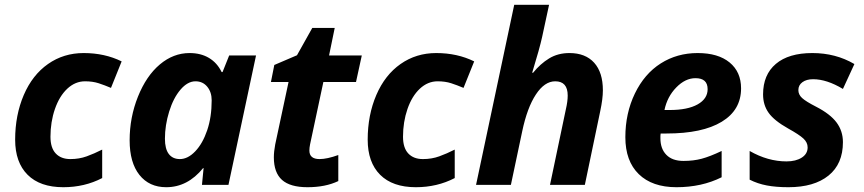

<svg xmlns="http://www.w3.org/2000/svg" viewBox="-20 -780 3644 810"><path d="M247.1 9.8Q148.9 9.8 96.4 -42.7Q43.9 -95.2 43.9 -190.9Q43.9 -294.4 80.3 -379.2Q116.7 -463.9 182.6 -510Q248.5 -556.2 333 -556.2Q421.9 -556.2 493.2 -521L448.2 -409.2Q421.9 -420.4 396.5 -428.7Q371.1 -437 338.9 -437Q297.4 -437 263.9 -405.8Q230.5 -374.5 211.7 -320.1Q192.9 -265.6 192.9 -203.1Q192.9 -156.2 215.1 -132.6Q237.3 -108.9 276.9 -108.9Q314 -108.9 345.7 -120.4Q377.4 -131.8 411.1 -148.9V-28.8Q336.9 9.8 247.1 9.8Z M681.2 9.8Q609.4 9.8 568.1 -42.2Q526.9 -94.2 526.9 -188Q526.9 -284.7 562 -372.3Q597.2 -460 654.3 -508.1Q711.4 -556.2 779.8 -556.2Q827.1 -556.2 861.6 -535.6Q896 -515.1 915 -476.1H918.9L946.8 -545.9H1060.1L943.8 0H832L838.9 -70.8H836.9Q771.5 9.8 681.2 9.8ZM738.8 -108.9Q772.5 -108.9 803.7 -141.6Q835 -174.3 854 -230.2Q873 -286.1 873 -356.9Q873 -391.6 854.2 -414.3Q835.4 -437 804.7 -437Q771.5 -437 741.5 -401.9Q711.4 -366.7 693.6 -309.1Q675.8 -251.5 675.8 -194.8Q675.8 -151.9 692.1 -130.4Q708.5 -108.9 738.8 -108.9Z M1328.1 -108.9Q1359.9 -108.9 1407.2 -126V-16.1Q1353 9.8 1277.3 9.8Q1204.1 9.8 1169.7 -21Q1135.3 -51.8 1135.3 -116.2Q1135.3 -140.6 1141.1 -170.9L1197.3 -434.1H1123L1137.2 -505.9L1232.9 -546.9L1297.4 -662.1H1392.1L1368.2 -545.9H1506.3L1481.9 -434.1H1344.2L1288.1 -170.9Q1285.2 -156.2 1285.2 -145Q1285.2 -108.9 1328.1 -108.9Z M1734.4 9.8Q1636.2 9.8 1583.7 -42.7Q1531.2 -95.2 1531.2 -190.9Q1531.2 -294.4 1567.6 -379.2Q1604 -463.9 1669.9 -510Q1735.8 -556.2 1820.3 -556.2Q1909.2 -556.2 1980.5 -521L1935.5 -409.2Q1909.2 -420.4 1883.8 -428.7Q1858.4 -437 1826.2 -437Q1784.7 -437 1751.2 -405.8Q1717.8 -374.5 1699 -320.1Q1680.2 -265.6 1680.2 -203.1Q1680.2 -156.2 1702.4 -132.6Q1724.6 -108.9 1764.2 -108.9Q1801.3 -108.9 1833 -120.4Q1864.7 -131.8 1898.4 -148.9V-28.8Q1824.2 9.8 1734.4 9.8Z M2447.3 0H2300.3L2367.2 -318.8Q2375 -352.1 2375 -377Q2375 -437 2322.3 -437Q2277.3 -437 2240.7 -381.3Q2204.1 -325.7 2183.1 -226.1L2135.3 0H1988.3L2149.4 -759.8H2296.4Q2277.3 -671.4 2267.1 -624Q2256.8 -576.7 2225.1 -473.1H2229Q2259.3 -510.7 2296.4 -533.4Q2333.5 -556.2 2382.3 -556.2Q2449.7 -556.2 2486.6 -515.4Q2523.4 -474.6 2523.4 -398.9Q2523.4 -363.3 2512.2 -311Z M2914.1 -450.2Q2871.1 -450.2 2833 -411.1Q2794.9 -372.1 2783.2 -315.9H2805.2Q2880.9 -315.9 2923.1 -339.6Q2965.3 -363.3 2965.3 -403.8Q2965.3 -450.2 2914.1 -450.2ZM2834 9.8Q2731.4 9.8 2674.8 -45.4Q2618.2 -100.6 2618.2 -201.2Q2618.2 -302.2 2658.4 -385.5Q2698.7 -468.8 2767.6 -512.5Q2836.4 -556.2 2923.3 -556.2Q3009.8 -556.2 3058.1 -516.4Q3106.4 -476.6 3106.4 -407.2Q3106.4 -315.9 3024.9 -266.4Q2943.4 -216.8 2792 -216.8H2767.1L2766.1 -206.5V-196.8Q2766.1 -152.3 2791.3 -126.7Q2816.4 -101.1 2863.3 -101.1Q2905.8 -101.1 2940.4 -110.4Q2975.1 -119.6 3024.4 -143.1V-32.2Q2940.4 9.8 2834 9.8Z M3536.1 -180.2Q3536.1 -88.4 3475.3 -39.3Q3414.6 9.8 3306.2 9.8Q3253.9 9.8 3215.1 2.4Q3176.3 -4.9 3142.6 -22V-143.1Q3219.2 -99.1 3298.3 -99.1Q3337.4 -99.1 3362.3 -115Q3387.2 -130.9 3387.2 -158.2Q3387.2 -179.2 3369.1 -195.8Q3351.1 -212.4 3305.2 -237.8Q3246.1 -271 3222.7 -304Q3199.2 -336.9 3199.2 -381.8Q3199.2 -464.8 3253.2 -510.5Q3307.1 -556.2 3407.2 -556.2Q3505.4 -556.2 3584.5 -509.8L3536.1 -404.8Q3467.8 -445.8 3410.2 -445.8Q3382.3 -445.8 3365.2 -433.3Q3348.1 -420.9 3348.1 -399.9Q3348.1 -380.9 3363.8 -366.5Q3379.4 -352.1 3422.4 -330.1Q3482.4 -299.3 3509.3 -263.2Q3536.1 -227.1 3536.1 -180.2Z"/></svg>

Font: TypoPRO Open Sans
Style: Bold Italic
Weight: 700
Italic angle: -12°
Foundry: Ascender Corporation
Version: Version 1.10